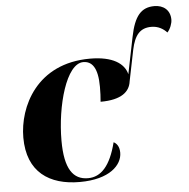

<svg xmlns="http://www.w3.org/2000/svg" viewBox="-54 -812 863 875"><g transform="rotate(-5 378.0 -374.5)"><path d="M276 10C413 10 471 -51 471 -107C471 -136 458 -151 445 -157C418 -50 374 -4 315 -4C247 -4 209 -55 209 -185C209 -344 261 -533 339 -533C378 -533 405 -503 405 -414C405 -388 404 -368 402 -346C499 -346 536 -381 542 -427L571 -570C585 -635 610 -666 662 -666C694 -666 717 -651 733 -634C747 -649 756 -674 756 -691C756 -735 725 -759 684 -759C624 -759 592 -723 573 -628L539 -460C527 -510 474 -546 371 -546C126 -546 37 -354 37 -214C37 -55 138 10 276 10Z"/></g></svg>

Font: Noto Serif Display ExtraBold
Style: Italic
Weight: 800
Italic angle: -12°
Designer: Monotype Design Team
Foundry: Monotype Imaging Inc.
Version: Version 2.009